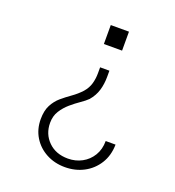

<svg xmlns="http://www.w3.org/2000/svg" viewBox="-134 -656 868 952"><g transform="rotate(20 300.0 -180.0)"><path d="M384 -550V-450H288V-550ZM359 -335V-304Q359 -264 349 -231Q339 -198 315 -170Q301 -156 277.5 -140Q254 -124 229.5 -103Q205 -82 188 -55Q171 -28 171 8Q171 67 210.5 106Q250 145 314 145Q354 145 387.5 127Q421 109 441 76Q461 43 461 -1H513Q512 57 485 100Q458 143 413.5 166.5Q369 190 314 190Q260 190 216 166.5Q172 143 146.5 101.5Q121 60 121 7Q121 -38 136.5 -67.5Q152 -97 175.5 -117Q199 -137 226 -156Q253 -175 275 -199Q295 -222 302.5 -248.5Q310 -275 310 -304V-335Z"/></g></svg>

Font: Tiny Thin
Style: Regular
Weight: 100
Monospace: yes
Designer: Philipp Nurullin, Konstantin Bulenkov
Foundry: JetBrains
Version: Version 2.251; ttfautohint (v1.8.4.7-5d5b)